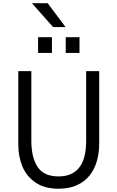

<svg xmlns="http://www.w3.org/2000/svg" viewBox="-20 -1140 716 1170"><path d="M337 10Q253 10 198 -26.5Q141 -65.5 116.2 -126.5Q91.5 -187.5 91.5 -259V-706.5H171V-281.5Q171 -181 209 -123Q247 -65 337 -65Q505 -65 505 -281.5V-706.5H584.5V-264Q584.5 -208 570.2 -158.2Q556 -108.5 526 -70.8Q496 -33 449 -11.5Q402 10 337 10ZM296.5 -817.5H212V-913.5H296.5ZM464.5 -817.5H380.5V-913.5H464.5ZM379.5 -975H303.5L174.5 -1120.5H270.5Z"/></svg>

Font: Acari Sans
Style: Regular
Weight: 400
Designer: Alfredo Marco Pradil and Stefan Peev (font) & Cristiano Sobral (main changes)
Foundry: Alfredo Marco Pradil and Stefan Peev (font) & Cristiano Sobral (main changes)
Version: Version 1.063; ttfautohint (v1.8.3)